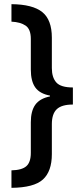

<svg xmlns="http://www.w3.org/2000/svg" viewBox="-20 -739 403 922"><path d="M35 79Q85 78 106.5 59Q128 40 128 -5V-152Q128 -206 149.5 -236Q171 -266 220 -276V-280Q171 -289 149.5 -319Q128 -349 128 -405V-552Q128 -599 103 -616Q78 -633 35 -635V-719Q137 -718 183 -681Q229 -644 229 -558V-412Q229 -367 250.5 -343Q272 -319 330 -319V-237Q276 -237 252.5 -214.5Q229 -192 229 -143V1Q229 84 186 123Q143 162 35 163Z"/></svg>

Font: Noto Sans Thai Looped UI Condensed Medium
Style: Regular
Weight: 500
Width: 3
Designer: Cadson Demak Team
Foundry: Cadson Demak Co., Ltd.
Version: Version 1.000